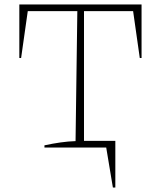

<svg xmlns="http://www.w3.org/2000/svg" viewBox="-20 -664 725 864"><path d="M67 -644H617V-403H609L579 -614H358V-30H499V180H488L458 0H180V-10Q217 -18 252 -23Q287 -28 320 -29L328 -614H105L75 -403H67Z"/></svg>

Font: Piazzolla Thin
Style: Regular
Weight: 100
Designer: Juan Pablo del Peral
Foundry: Huerta Tipografica
Version: Version 1.330